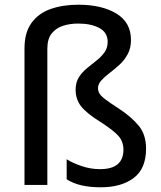

<svg xmlns="http://www.w3.org/2000/svg" viewBox="-20 -785 684 815"><path d="M536 -615Q536 -581 522 -555Q508 -529 487 -510Q466 -491 445 -475Q424 -459 410 -443.5Q396 -428 396 -411Q396 -398 403 -387Q410 -376 429.5 -361.5Q449 -347 486 -323Q539 -288 569.5 -250.5Q600 -213 600 -154Q600 -69 547.5 -29.5Q495 10 408 10Q361 10 325 1.5Q289 -7 263 -24V-109Q288 -93 326.5 -80Q365 -67 404 -67Q456 -67 480 -88.5Q504 -110 504 -149Q504 -183 484 -206.5Q464 -230 410 -265Q347 -304 324 -334Q301 -364 301 -404Q301 -435 314.5 -456.5Q328 -478 348.5 -495Q369 -512 389 -527.5Q409 -543 423 -562Q437 -581 437 -607Q437 -647 402 -666Q367 -685 312 -685Q277 -685 247.5 -675.5Q218 -666 199.5 -643Q181 -620 181 -579V0H84V-580Q84 -647 114 -688Q144 -729 195.5 -747Q247 -765 312 -765Q412 -765 474 -727.5Q536 -690 536 -615Z"/></svg>

Font: Noto Sans Kayah Li Medium
Style: Regular
Weight: 500
Designer: Monotype Design Team, Sérgio Martins
Foundry: Monotype Imaging Inc.
Version: Version 2.002; ttfautohint (v1.8.4.7-5d5b)